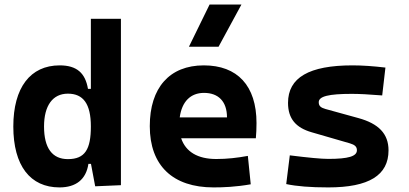

<svg xmlns="http://www.w3.org/2000/svg" viewBox="-20 -815 1798 845"><path d="M241.7 9.8C314 9.8 358.9 -24.9 369.1 -93.8H380.4L398.9 4.9L512.2 0V-732.4H379.9V-423.8H367.2C355.5 -493.2 318.4 -527.3 242.7 -527.3C113.3 -527.3 38.6 -429.2 38.6 -258.3C38.6 -85.4 113.3 9.8 241.7 9.8ZM379.9 -258.3C379.9 -157.7 354 -114.7 278.8 -114.7C210 -114.7 173.8 -163.1 173.8 -258.3C173.8 -350.1 211.9 -402.8 278.8 -402.8C346.2 -402.8 379.9 -358.4 379.9 -258.3Z M919.9 9.8C961.9 9.8 1017.1 7.8 1083.5 -3.9L1070.8 -128.9C1023.4 -120.1 978.5 -115.2 931.6 -115.2C850.6 -115.2 797.4 -146.5 777.3 -206.5H1106C1107.9 -227.5 1108.9 -249 1108.9 -273.4C1108.9 -438.5 1024.4 -527.3 877 -527.3C726.1 -527.3 639.2 -428.7 639.2 -259.8C639.2 -85.9 740.7 9.8 919.9 9.8ZM811.5 -609.4H941.9L1042.5 -794.9H902.3ZM771 -298.3C780.3 -367.7 818.4 -406.2 877.9 -406.2C941.4 -406.2 979 -368.2 979 -298.3Z M1424.8 9.8C1603.5 9.8 1689.9 -43.5 1689.9 -153.3C1689.9 -226.6 1646 -271 1557.1 -295.4L1412.1 -335.4C1391.6 -341.3 1382.8 -348.6 1382.8 -365.2C1382.8 -391.1 1426.3 -401.9 1528.3 -401.9C1559.1 -401.9 1602.5 -399.9 1662.1 -395L1676.3 -517.6C1623 -523.9 1575.2 -527.3 1531.2 -527.3C1340.3 -527.3 1247.6 -473.6 1247.6 -362.3C1247.6 -292.5 1282.2 -252.9 1351.6 -232.9L1520 -184.1C1541.5 -177.7 1550.8 -169.4 1550.8 -153.8C1550.8 -127 1513.2 -115.7 1424.8 -115.7C1393.1 -115.7 1337.4 -121.1 1255.4 -131.3L1239.7 -4.9C1285.6 4.9 1345.7 9.8 1424.8 9.8Z"/></svg>

Font: Cascadia Mono NF
Style: Bold
Weight: 700
Monospace: yes
Designer: Aaron Bell
Foundry: Saja Typeworks
Version: Version 2404.023